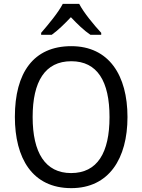

<svg xmlns="http://www.w3.org/2000/svg" viewBox="-20 -964 736 994"><path d="M390 -944H305C282 -899 230 -837 193 -794V-784H248C279 -806 313 -839 347 -875C381 -839 415 -806 448 -784H504V-794C467 -834 413 -899 390 -944ZM640 -358C640 -574 544 -725 349 -725C153 -725 57 -587 57 -359C57 -145 147 10 349 10C544 10 640 -143 640 -358ZM149 -358C149 -542 213 -647 349 -647C484 -647 547 -543 547 -358C547 -173 484 -68 348 -68C214 -68 149 -174 149 -358Z"/></svg>

Font: Noto Sans Devanagari SemiCondensed
Style: Regular
Weight: 400
Width: 4
Designer: Jelle Bosma - Monotype Design Team
Foundry: Monotype Imaging Inc.
Version: Version 2.004